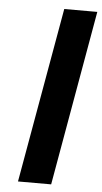

<svg xmlns="http://www.w3.org/2000/svg" viewBox="-54 -785 436 819"><g transform="rotate(5 164.5 -375.0)"><path d="M329 -750 197 0H55L187.5 -750Z"/></g></svg>

Font: Russisch Sans ExtraBold
Style: Italic
Weight: 800
Width: 4
Italic angle: -10°
Designer: Michael Sharanda (font) & Cristiano Sobral (main changes)
Foundry: Michael Sharanda
Version: Version 2.00;September 8, 2020;FontCreator 13.0.0.2681 64-bi